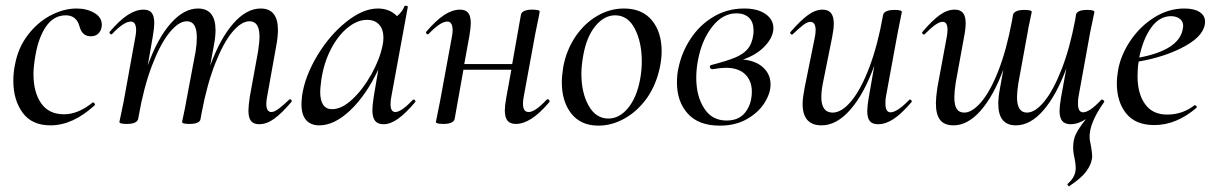

<svg xmlns="http://www.w3.org/2000/svg" viewBox="-20 -429 4280 677"><path d="M308 -68Q311 -68 313.5 -64Q316 -60 314 -58Q237 13 158 13Q92 13 59.5 -32Q27 -77 27 -144Q27 -174 33 -202Q44 -261 78.5 -306Q113 -351 159 -375Q205 -399 250 -399Q286 -399 312.5 -383.5Q339 -368 339 -342Q339 -325 329 -313Q319 -301 300 -301Q269 -301 260 -337Q249 -375 212 -375Q170 -375 143 -336.5Q116 -298 105 -234Q98 -194 98 -168Q98 -104 125 -65Q152 -26 206 -26Q255 -26 306 -67Z M524 -347Q524 -332 519 -302L501 -198Q535 -293 581.5 -346Q628 -399 678 -399Q740 -399 740 -322Q740 -300 734 -268L721 -197Q756 -293 802.5 -346Q849 -399 899 -399Q960 -399 960 -323Q960 -299 954 -267L922 -89Q919 -74 919 -63Q919 -34 937 -34Q947 -34 962 -45Q977 -56 999 -77Q1001 -79 1003 -79Q1006 -79 1008 -75.5Q1010 -72 1007 -69Q973 -29 946.5 -10Q920 9 894 9Q874 9 865 -2.5Q856 -14 856 -39Q856 -56 861 -89L890 -248Q895 -281 895 -300Q895 -354 860 -354Q831 -354 799.5 -316.5Q768 -279 739 -205.5Q710 -132 691 -31L687 -9Q686 -1 676 3.5Q666 8 648 8Q622 8 622 1Q623 -5 628.5 -30Q634 -55 637 -74L670 -249Q674 -273 674 -297Q674 -354 639 -354Q610 -354 577.5 -314Q545 -274 516 -198Q487 -122 469 -20L467 -9Q462 8 427 8Q401 8 401 1L416 -71L457 -297Q460 -312 460 -322Q460 -353 441 -353Q417 -353 375 -309Q374 -308 372 -308Q369 -308 367 -311.5Q365 -315 367 -317Q401 -357 430 -376Q459 -395 486 -395Q506 -395 515 -383.5Q524 -372 524 -347Z M1418 -405 1360 -89Q1357 -74 1357 -62Q1357 -34 1374 -34Q1395 -34 1436 -77Q1437 -78 1439 -78Q1442 -78 1444 -74.5Q1446 -71 1444 -69Q1411 -30 1384 -10.5Q1357 9 1332 9Q1312 9 1302.5 -3Q1293 -15 1293 -41Q1293 -57 1298 -89L1314 -184Q1271 -93 1215 -40Q1159 13 1106 13Q1076 13 1059.5 -5.5Q1043 -24 1043 -62Q1043 -71 1045 -91Q1055 -160 1098.5 -232.5Q1142 -305 1201 -352Q1260 -399 1312 -399Q1354 -399 1380 -372Q1399 -388 1406 -407Q1408 -409 1410 -409Q1413 -409 1416 -407.5Q1419 -406 1418 -405ZM1151 -44Q1185 -44 1222.5 -79Q1260 -114 1289.5 -167Q1319 -220 1329 -269Q1332 -283 1332 -296Q1332 -325 1317 -342Q1302 -359 1274 -359Q1240 -359 1206 -331.5Q1172 -304 1147 -256Q1122 -208 1113 -148Q1109 -116 1109 -106Q1109 -44 1151 -44Z M1483 -317Q1517 -357 1546 -376Q1575 -395 1602 -395Q1622 -395 1631 -383.5Q1640 -372 1640 -347Q1640 -332 1635 -302L1617 -203H1786L1817 -378Q1819 -386 1829 -390.5Q1839 -395 1856 -395Q1883 -395 1883 -388L1879 -366Q1869 -319 1868 -313L1827 -90Q1824 -75 1824 -64Q1824 -34 1844 -34Q1867 -34 1908 -78Q1909 -79 1911 -79Q1915 -79 1917 -75.5Q1919 -72 1917 -69Q1883 -29 1854 -10.5Q1825 8 1799 8Q1779 8 1769.5 -3.5Q1760 -15 1760 -40Q1760 -56 1765 -84L1783 -183H1614L1583 -9Q1581 -1 1571 3.5Q1561 8 1544 8Q1517 8 1517 1L1521 -19Q1530 -62 1532 -74L1573 -297Q1576 -312 1576 -322Q1576 -353 1557 -353Q1533 -353 1491 -309Q1490 -308 1488 -308Q1485 -308 1483 -311.5Q1481 -315 1483 -317Z M2261 -83Q2227 -36 2182 -11Q2137 14 2090 14Q2028 14 1994.5 -28.5Q1961 -71 1961 -139Q1961 -161 1966 -193Q1977 -252 2008.5 -299Q2040 -346 2085 -372.5Q2130 -399 2180 -399Q2244 -399 2278.5 -357.5Q2313 -316 2313 -248Q2313 -222 2307 -193Q2294 -130 2261 -83ZM2243 -212Q2243 -280 2218.5 -327.5Q2194 -375 2149 -375Q2111 -375 2080 -338Q2049 -301 2037 -236Q2030 -198 2030 -169Q2030 -102 2055.5 -56.5Q2081 -11 2125 -11Q2164 -11 2194.5 -48Q2225 -85 2237 -149Q2243 -181 2243 -212Z M2697 -131Q2697 -100 2675.5 -66Q2654 -32 2613.5 -9Q2573 14 2518 14Q2443 14 2405 -28.5Q2367 -71 2367 -137Q2367 -167 2372 -188Q2383 -243 2414.5 -291.5Q2446 -340 2495 -369.5Q2544 -399 2604 -399Q2652 -399 2679.5 -379.5Q2707 -360 2707 -330Q2707 -299 2678 -267.5Q2649 -236 2600 -219Q2645 -215 2671 -191Q2697 -167 2697 -131ZM2463 -47Q2490 -4 2542 -4Q2586 -4 2608.5 -33.5Q2631 -63 2631 -106Q2631 -144 2607.5 -167Q2584 -190 2539 -190Q2523 -190 2493 -185H2492Q2488 -185 2485.5 -187.5Q2483 -190 2483 -193Q2483 -199 2489 -200Q2543 -214 2572 -226Q2601 -238 2616.5 -256.5Q2632 -275 2636 -306Q2637 -311 2637 -321Q2637 -352 2620.5 -367Q2604 -382 2577 -382Q2528 -382 2491 -334.5Q2454 -287 2441 -216Q2435 -185 2435 -155Q2435 -90 2463 -47Z M2767 -311Q2765 -314 2768 -317Q2803 -357 2829 -376Q2855 -395 2881 -395Q2920 -395 2920 -346Q2920 -327 2914 -297L2882 -138Q2876 -108 2876 -87Q2876 -32 2916 -32Q2948 -32 2982 -73Q3016 -114 3045.5 -192Q3075 -270 3094 -377Q3096 -385 3106 -389.5Q3116 -394 3134 -394Q3160 -394 3160 -387L3156 -367Q3147 -324 3145 -312L3104 -89Q3102 -80 3102 -64Q3102 -33 3120 -33Q3132 -33 3149 -44.5Q3166 -56 3186 -77Q3187 -78 3189 -78Q3192 -78 3194 -74.5Q3196 -71 3194 -69Q3159 -28 3131 -9.5Q3103 9 3076 9Q3056 9 3047 -2Q3038 -13 3038 -38Q3038 -54 3043 -84L3063 -198Q3027 -98 2978.5 -42.5Q2930 13 2877 13Q2810 13 2810 -63Q2810 -82 2817 -119L2853 -297Q2856 -312 2856 -322Q2856 -352 2837 -352Q2827 -352 2812.5 -341Q2798 -330 2776 -309Q2774 -307 2772 -307Q2769 -307 2767 -311Z M3716 -38Q3716 -54 3721 -84L3740 -188Q3705 -93 3659 -40Q3613 13 3562 13Q3500 13 3500 -63Q3500 -87 3506 -118L3518 -184Q3483 -90 3437.5 -38.5Q3392 13 3342 13Q3310 13 3295 -6Q3280 -25 3280 -65Q3280 -84 3285 -119L3318 -297Q3321 -314 3321 -324Q3321 -352 3304 -352Q3293 -352 3278 -341.5Q3263 -331 3241 -309Q3239 -307 3238 -307Q3235 -307 3232.5 -310.5Q3230 -314 3233 -317Q3267 -357 3293.5 -376Q3320 -395 3346 -395Q3366 -395 3375.5 -383.5Q3385 -372 3385 -347Q3385 -327 3379 -297L3350 -138Q3345 -105 3345 -86Q3345 -58 3353.5 -45Q3362 -32 3380 -32Q3408 -32 3440 -69.5Q3472 -107 3500.5 -180Q3529 -253 3548 -354L3552 -377Q3554 -385 3564 -389.5Q3574 -394 3592 -394Q3618 -394 3618 -387Q3617 -381 3611.5 -356Q3606 -331 3603 -312L3571 -137Q3566 -105 3566 -87Q3566 -32 3601 -32Q3630 -32 3662 -71Q3694 -110 3723 -184Q3752 -258 3771 -358L3774 -377Q3775 -385 3785 -389.5Q3795 -394 3813 -394Q3839 -394 3839 -387L3824 -315L3783 -89Q3781 -80 3781 -64Q3781 -33 3799 -33Q3822 -33 3863 -77L3865 -78Q3869 -78 3872 -74.5Q3875 -71 3873 -69Q3828 -5 3823 39Q3822 43 3822 51Q3822 67 3827 87Q3831 111 3831 121Q3831 129 3830 132Q3827 152 3810.5 175Q3794 198 3751 227Q3751 228 3750 228Q3748 228 3745.5 224.5Q3743 221 3744 220Q3768 199 3772 175Q3773 170 3773 162Q3773 151 3769 129Q3764 109 3764 91Q3764 64 3773.5 44Q3783 24 3809 -9Q3781 9 3755 9Q3735 9 3725.5 -2.5Q3716 -14 3716 -38Z M4193 -58Q4196 -58 4198.5 -55Q4201 -52 4199 -49Q4128 12 4050 12Q3984 12 3951 -29Q3918 -70 3918 -135Q3918 -157 3923 -185Q3933 -237 3966.5 -286.5Q4000 -336 4050 -367.5Q4100 -399 4156 -399Q4191 -399 4210 -386.5Q4229 -374 4229 -353Q4229 -306 4160.5 -267.5Q4092 -229 3995 -212Q3991 -188 3991 -160Q3991 -99 4017.5 -62Q4044 -25 4095 -25Q4150 -25 4192 -58ZM4150 -324Q4152 -334 4152 -337Q4152 -354 4139.5 -363Q4127 -372 4109 -372Q4068 -372 4039 -331.5Q4010 -291 3997 -226Q4135 -252 4150 -324Z"/></svg>

Font: CormorantInfant-MediumItalic
Style: Italic
Weight: 500
Italic angle: -10°
Designer: Christian Thalmann (Catharsis Fonts)
Foundry: Catharsis Fonts
Version: Version 3.303